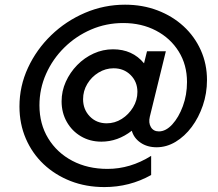

<svg xmlns="http://www.w3.org/2000/svg" viewBox="-20 -653 915 807"><path d="M418.8 133.3Q341.7 133.3 276.7 108Q211.8 82.6 163.5 37.2Q115.3 -8.3 88.5 -70.5Q61.8 -132.6 61.8 -205.6Q61.8 -291 97.6 -368.1Q133.3 -445.1 195.1 -504.9Q256.9 -564.6 337.2 -599Q417.4 -633.3 505.6 -633.3Q579.2 -633.3 642 -609.4Q704.9 -585.4 751.4 -542.7Q797.9 -500 824 -442Q850 -384 850 -316.7Q850 -260.4 832.6 -209.7Q815.3 -159 785.8 -119.4Q756.2 -79.9 718.1 -56.9Q679.9 -34 638.2 -34Q598.6 -34 570.5 -53.5Q542.4 -72.9 534 -103.5Q475 -57.6 406.2 -57.6Q358.3 -57.6 320.5 -79.9Q282.6 -102.1 260.8 -140.6Q238.9 -179.2 238.9 -227.1Q238.9 -270.1 256.6 -309.4Q274.3 -348.6 304.5 -379.5Q334.7 -410.4 373.6 -428.1Q412.5 -445.8 454.9 -445.8Q536.8 -445.8 585.4 -386.8L597.9 -437.5H677.1L609.7 -162.5Q603.5 -136.8 614.2 -118.8Q625 -100.7 647.9 -100.7Q677.1 -100.7 704.2 -130.2Q731.2 -159.7 748.6 -206.9Q766 -254.2 766 -308.3Q766 -380.6 731.2 -436.5Q696.5 -492.4 635.8 -524.3Q575 -556.2 497.9 -556.2Q426.4 -556.2 362.8 -528.8Q299.3 -501.4 250.3 -453.1Q201.4 -404.9 173.6 -342.4Q145.8 -279.9 145.8 -210.4Q145.8 -131.9 182.6 -71.5Q219.4 -11.1 284 22.9Q348.6 56.9 431.9 56.9Q527.8 56.9 615.3 2.1V82.6Q525 133.3 418.8 133.3ZM428.5 -134.7Q462.5 -134.7 491.7 -153.1Q520.8 -171.5 539.2 -201.7Q557.6 -231.9 557.6 -266.7Q557.6 -309 529.2 -337.5Q500.7 -366 457.6 -366Q423.6 -366 394.1 -347.9Q364.6 -329.9 346.9 -300.3Q329.2 -270.8 329.2 -236.1Q329.2 -193.1 357.3 -163.9Q385.4 -134.7 428.5 -134.7Z"/></svg>

Font: Afacad Medium
Style: Italic
Weight: 500
Italic angle: -14°
Designer: Kristian Moeller
Foundry: Dicotype
Version: Version 1.000; ttfautohint (v1.8.4.7-5d5b)